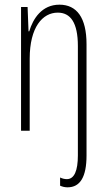

<svg xmlns="http://www.w3.org/2000/svg" viewBox="-20 -559 458 821"><path d="M269 242C323 242 350 197 350 106V-370C350 -484 308 -539 234 -539C159 -539 121 -479 105 -425H102L98 -529H70V0H107V-308C107 -443 162 -505 227 -505C281 -505 313 -463 313 -362V106C313 170 298 207 266 207C257 207 247 205 237 200V235C246 239 256 242 269 242Z"/></svg>

Font: Noto Sans Telugu ExtraCondensed ExtraLight
Style: Regular
Weight: 200
Width: 2
Designer: Jelle Bosma - Monotype Design Team
Foundry: Monotype Imaging Inc.
Version: Version 2.005